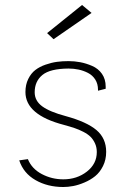

<svg xmlns="http://www.w3.org/2000/svg" viewBox="-20 -750 490 770"><path d="M168.9 -617.2 194.8 -592.8 347.2 -698.2 309.1 -730ZM373 -386.2 403.8 -394V-402.8Q403.8 -432.6 388.9 -453.9Q374 -475.1 349.6 -485.6Q325.2 -496.1 302 -500.5Q278.8 -504.9 254.9 -504.9Q230.5 -504.9 208.5 -502Q186.5 -499 162.6 -490.7Q138.7 -482.4 121.6 -469.2Q104.5 -456.1 93.3 -433.3Q82 -410.6 82 -380.9Q82 -289.1 236.8 -249Q261.7 -242.2 279.1 -236.3Q296.4 -230.5 314.5 -221.2Q332.5 -211.9 343.3 -201.2Q354 -190.4 361.1 -174.8Q368.2 -159.2 368.2 -140.1Q368.2 -92.8 328.4 -61.8Q288.6 -30.8 233.9 -30.8Q187.5 -30.8 147.5 -52Q107.4 -73.2 91.8 -111.8L57.1 -106.9Q74.2 -55.2 122.6 -27.6Q170.9 0 233.9 0Q252.4 0 273.4 -3.9Q294.4 -7.8 318.6 -18.1Q342.8 -28.3 361.6 -43.5Q380.4 -58.6 393.1 -84Q405.8 -109.4 405.8 -141.1Q405.8 -195.3 366.9 -228.3Q328.1 -261.2 244.1 -284.2Q179.7 -301.3 149.4 -323.5Q119.1 -345.7 119.1 -379.9Q119.1 -423.8 149.9 -449.2Q180.7 -474.6 254.9 -475.1Q275.9 -475.1 295.4 -470.9Q314.9 -466.8 333 -457.5Q351.1 -448.2 362.1 -430.9Q373 -413.6 373 -390.1Z"/></svg>

Font: Comic Neue Angular Light
Style: Regular
Weight: 300
Designer: Craig Rozynski
Foundry: Craig Rozynski
Version: Version 2.003